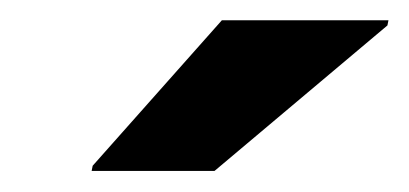

<svg xmlns="http://www.w3.org/2000/svg" viewBox="-20 -741 394 185"><path d="M68.3 -576.3 69.3 -581.3 193.8 -721.5H354.3L353.3 -716.5L186.7 -576.3Z"/></svg>

Font: Saira Thin
Style: Italic
Weight: 100
Italic angle: -12°
Designer: Hector Gatti with collaboration of the Omnibus-Type team
Foundry: Omnibus-Type
Version: Version 1.101